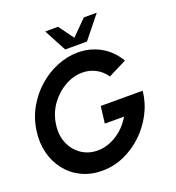

<svg xmlns="http://www.w3.org/2000/svg" viewBox="-159 -1025 1065 1164"><g transform="rotate(-20 373.5 -443.0)"><path d="M302 13Q229 13 170.2 -15.5Q111.5 -44 71.8 -94.2Q32 -144.5 15.2 -210.2Q-1.5 -276 9 -351Q20 -430 57.8 -496Q95.5 -562 151 -610.5Q206.5 -659 272.8 -685.5Q339 -712 406.5 -712Q482 -712 548 -676.8Q614 -641.5 658.5 -568L540 -508.5Q512.5 -548.5 473 -568.2Q433.5 -588 390 -588Q332 -588 277 -557Q222 -526 182.8 -472Q143.5 -418 133.5 -348.5Q123.5 -282.5 145.2 -229Q167 -175.5 212.5 -143.8Q258 -112 319 -112Q379.5 -112 439 -148.5Q498.5 -185 537 -250.5H413L426.5 -359.5H697Q689 -283 653.8 -215.8Q618.5 -148.5 564 -97Q509.5 -45.5 442.2 -16.2Q375 13 302 13ZM341 -755 264.5 -899H347.5L417.5 -802.5L513.5 -899H597L481.5 -755Z"/></g></svg>

Font: Urbanist
Style: Bold Italic
Weight: 700
Italic angle: -8°
Designer: Corey Hu
Foundry: Corey Hu
Version: Version 1.330; ttfautohint (v1.8.4.7-5d5b)